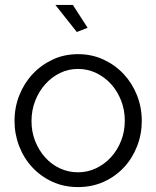

<svg xmlns="http://www.w3.org/2000/svg" viewBox="-20 -750 635 780"><path d="M297 10Q240 10 193 -11.5Q146 -33 111.5 -70Q77 -107 58 -156Q39 -205 39 -259Q39 -314 58.5 -363Q78 -412 112.5 -449Q147 -486 194 -508Q241 -530 297 -530Q353 -530 400.5 -508Q448 -486 482.5 -449Q517 -412 536.5 -363Q556 -314 556 -259Q556 -205 537 -156Q518 -107 483.5 -70Q449 -33 401.5 -11.5Q354 10 297 10ZM108 -258Q108 -214 123 -176.5Q138 -139 163.5 -110.5Q189 -82 223.5 -66Q258 -50 297 -50Q336 -50 370.5 -66.5Q405 -83 431 -111.5Q457 -140 472 -178Q487 -216 487 -260Q487 -303 472 -341.5Q457 -380 431 -408.5Q405 -437 370.5 -453.5Q336 -470 297 -470Q258 -470 224 -453.5Q190 -437 164 -408Q138 -379 123 -340.5Q108 -302 108 -258ZM205 -730H276L336 -637L292 -620Z"/></svg>

Font: Oxford Sans
Style: Regular
Weight: 400
Designer: Matt McInerney, Pablo Impallari, Rodrigo Fuenzalida
Foundry: Matt McInerney, Pablo Impallari, Rodrigo Fuenzalida
Version: Version 3.000g; ttfautohint (v1.5) -l 8 -r 28 -G 28 -x 14 -D